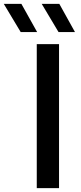

<svg xmlns="http://www.w3.org/2000/svg" viewBox="-98 -967 415 987"><path d="M91 0V-740H205.5V0ZM203 -802 116.5 -947H207L287.5 -802ZM8.5 -802 -78.5 -947H12L93 -802Z"/></svg>

Font: Encode Sans Exp Md
Style: Regular
Weight: 500
Width: 7
Designer: Multiple Designers
Foundry: Impallari Type
Version: Version 3.002; ttfautohint (v1.8.3) -l 8 -r 50 -G 200 -x 14 